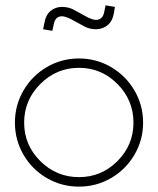

<svg xmlns="http://www.w3.org/2000/svg" viewBox="-20 -693 593 722"><path d="M311 -627Q331.1 -618.2 340.8 -618.2Q366.7 -618.2 372.1 -648.9L377 -672.9L412.1 -667L408.2 -643.1Q402.8 -612.8 384 -597.9Q365.2 -583 340.8 -583Q317.9 -583 298.8 -592.8L243.2 -623Q223.1 -631.8 212.9 -631.8Q187.5 -631.8 182.1 -601.1L176.8 -577.1L142.1 -583L147 -606.9Q152.3 -637.2 170.4 -652.1Q188.5 -667 212.9 -667Q236.8 -667 255.9 -657.2ZM131.6 -377.2Q70.8 -316.4 70.8 -231.9Q70.8 -147.5 131.6 -87.2Q192.4 -26.9 276.9 -26.9Q361.3 -26.9 421.6 -87.2Q481.9 -147.5 481.9 -231.9Q481.9 -316.4 421.6 -377.2Q361.3 -438 276.9 -438Q192.4 -438 131.6 -377.2ZM156 -440.7Q211.4 -473.1 276.9 -473.1Q342.3 -473.1 397.7 -440.7Q453.1 -408.2 485.6 -352.8Q518.1 -297.4 518.1 -231.9Q518.1 -166.5 485.6 -111.1Q453.1 -55.7 397.7 -23.4Q342.3 8.8 276.9 8.8Q211.4 8.8 156 -23.4Q100.6 -55.7 68.4 -111.1Q36.1 -166.5 36.1 -231.9Q36.1 -297.4 68.4 -352.8Q100.6 -408.2 156 -440.7Z"/></svg>

Font: Rawengulk
Style: Regular
Weight: 400
Version: Version 0.92